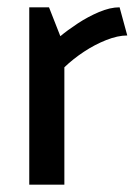

<svg xmlns="http://www.w3.org/2000/svg" viewBox="-20 -505 378 525"><path d="M156 0V-321Q180 -344 209.5 -363.5Q239 -383 270.5 -395.5Q302 -408 328 -408L307 -485Q281 -485 250.5 -472Q220 -459 192 -440.5Q164 -422 145 -406L114 -485H60V0Z"/></svg>

Font: Catamaran Thin Medium
Style: Regular
Weight: 500
Version: Version 2.000